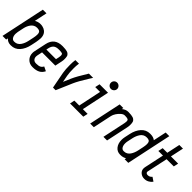

<svg xmlns="http://www.w3.org/2000/svg" viewBox="180 -1737 2789 2789"><g transform="rotate(45 1574.0 -343.0)"><path d="M341.8 -370.1Q341.8 -410.6 324.2 -424.8Q306.6 -439 275.9 -439H267.1Q239.3 -439 215.6 -425.8Q191.9 -412.6 176 -390.6Q160.2 -368.7 149.7 -343.8Q139.2 -318.8 133.3 -291L113.8 -197.8Q109.4 -174.3 109.4 -154.8Q109.4 -112.3 126.5 -86.7Q143.6 -61 171.9 -61H180.7Q209.5 -61 233.2 -74.7Q256.8 -88.4 272.7 -112.1Q288.6 -135.7 298.8 -161.4Q309.1 -187 315.4 -216.3L333 -299.3Q341.8 -341.3 341.8 -370.1ZM267.1 -512.2H275.9Q282.2 -512.2 290.8 -511.2Q299.3 -510.3 313.2 -506.6Q327.1 -502.9 340.3 -497.3Q353.5 -491.7 367.4 -480.7Q381.3 -469.7 391.6 -455.3Q401.9 -440.9 408.4 -418.9Q415 -397 415 -370.1Q415 -358.4 411.1 -328.4Q407.2 -298.3 404.3 -283.7L386.7 -200.7Q366.7 -105.5 313.7 -46.6Q260.7 12.2 180.7 12.2H171.9Q115.2 12.2 78.1 -29.8L71.8 0H-2.9L142.1 -683.6H216.8L175.3 -486.8Q216.8 -512.2 267.1 -512.2Z M726.1 -512.2Q755.9 -512.2 778.8 -509.3Q801.8 -506.3 817.1 -501.7Q832.5 -497.1 843.3 -488Q854 -479 859.9 -470.7Q865.7 -462.4 868.7 -447.8Q871.6 -433.1 872.3 -421.9Q873 -410.6 873 -391.6Q873 -372.6 867.2 -343.3L844.7 -237.3H572.3L555.2 -156.7Q552.7 -146.5 552.7 -133.3Q552.7 -100.6 571.5 -80.8Q590.3 -61 622.1 -61H630.9Q677.2 -61 701.7 -74.2Q726.1 -87.4 739.3 -114.7L805.7 -82.5Q781.7 -32.7 738.5 -10.3Q695.3 12.2 630.9 12.2H622.1Q560.5 12.2 520 -29.1Q479.5 -70.3 479.5 -133.3Q479.5 -152.3 483.9 -172.4L523.4 -358.9Q555.7 -512.2 717.3 -512.2ZM587.9 -310.5H785.2L795.9 -358.9Q799.8 -376 799.8 -391.6Q799.8 -403.8 798.8 -409.9Q797.9 -416 794.2 -422.9Q790.5 -429.7 782.5 -432.4Q774.4 -435.1 760.7 -437Q747.1 -439 726.1 -439H717.3Q661.1 -439 633.3 -415.8Q605.5 -392.6 594.7 -343.3Z M1065.9 -485.4Q1060.5 -451.7 1060.5 -396.5Q1060.5 -311.5 1070.3 -255.9L1090.3 -148.9L1140.6 -265.6Q1175.3 -345.2 1264.2 -487.3L1272 -500H1358.9L1325.7 -447.3Q1238.8 -309.1 1207 -235.4L1100.6 12.2H1046.4L998 -242.2Q987.3 -302.7 987.3 -396.5Q987.3 -456.5 993.7 -496.1L994.1 -500H1068.4Z M1655.3 -698.2Q1681.6 -698.2 1701.2 -679Q1720.7 -659.7 1720.7 -633.3Q1720.7 -606.9 1701.2 -587.6Q1681.6 -568.4 1655.3 -568.4Q1628.4 -568.4 1609.6 -587.4Q1590.8 -606.4 1590.8 -633.3Q1590.8 -660.2 1609.6 -679.2Q1628.4 -698.2 1655.3 -698.2ZM1656.7 0H1384.3L1399.9 -73.2H1500.5L1574.7 -426.8H1475.1L1490.7 -500H1664.6L1574.7 -73.2H1672.4Z M2076.7 -512.2Q2106.4 -512.2 2128.9 -509.3Q2151.4 -506.3 2167 -501.5Q2182.6 -496.6 2193.4 -487.8Q2204.1 -479 2210 -470.5Q2215.8 -461.9 2219 -447.8Q2222.2 -433.6 2222.9 -421.9Q2223.6 -410.2 2223.6 -391.6Q2223.6 -371.6 2217.8 -343.3L2145 0H2070.3L2146.5 -358.9Q2150.4 -376 2150.4 -391.6Q2150.4 -410.6 2146.2 -419.7Q2142.1 -428.7 2126.2 -433.8Q2110.4 -439 2076.7 -439H2067.9Q2043.9 -439 2014.6 -414.6Q1985.4 -390.1 1963.1 -355.7Q1940.9 -321.3 1934.6 -292L1872.6 0H1797.9L1904.3 -500H1979L1973.6 -474.1Q2021.5 -512.2 2067.9 -512.2Z M2592.8 -369.6Q2592.8 -393.1 2587.2 -408.2Q2581.5 -423.3 2570.6 -429.4Q2559.6 -435.5 2550.5 -437.3Q2541.5 -439 2526.9 -439H2518.1Q2489.3 -439 2465.3 -425Q2441.4 -411.1 2425.5 -387.2Q2409.7 -363.3 2399.4 -337.9Q2389.2 -312.5 2382.8 -283.7L2365.2 -200.7Q2360.4 -177.7 2360.4 -155.3Q2360.4 -113.8 2377.2 -87.4Q2394 -61 2422.9 -61H2431.6Q2460.4 -61 2484.1 -74.7Q2507.8 -88.4 2523.7 -112.1Q2539.6 -135.7 2549.8 -161.4Q2560.1 -187 2566.4 -216.3L2584 -299.3Q2592.8 -340.3 2592.8 -369.6ZM2592.8 12.2H2518.1L2523.4 -12.7Q2482.9 12.2 2431.6 12.2H2422.9Q2362.3 12.2 2324.7 -34.9Q2287.1 -82 2287.1 -155.3Q2287.1 -183.6 2293.9 -216.3L2311.5 -299.3Q2332 -393.6 2385 -452.9Q2438 -512.2 2518.1 -512.2H2526.9Q2586.9 -512.2 2623 -482.4L2665.5 -683.6H2740.2Z M2924.3 12.2H2915.5Q2873 12.2 2839.8 -15.9Q2806.6 -43.9 2806.6 -89.8Q2806.6 -101.6 2809.1 -113.3L2874.5 -418.9H2779.8L2795.4 -492.2H2890.1L2933.6 -695.8H3008.3L2964.8 -492.2H3112.8L3097.2 -418.9H2949.2L2880.4 -97.7Q2879.9 -94.2 2879.9 -89.8Q2879.9 -76.7 2890.6 -68.8Q2901.4 -61 2915.5 -61H2924.3Q2941.9 -61 2958.5 -70.6Q2975.1 -80.1 2984.9 -93.8L3045.4 -52.7Q3025.4 -23.9 2992.7 -5.9Q2960 12.2 2924.3 12.2Z"/></g></svg>

Font: Anka/Coder Narrow
Style: Italic
Weight: 400
Width: 3
Italic angle: -12°
Monospace: yes
Version: Version 001.100